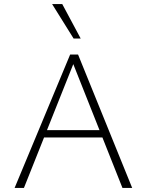

<svg xmlns="http://www.w3.org/2000/svg" viewBox="-20 -927 724 947"><path d="M584 0 333 -632H350L98 0H52L326 -658H365L632 0ZM172 -249 185 -285H489L507 -249ZM343 -737 237 -907H287L378 -737Z"/></svg>

Font: Ysabeau Infant ExtraLight
Style: Regular
Weight: 250
Designer: Christian Thalmann (Catharsis Fonts)
Version: Version 2.001;gftools[0.9.30]; featfreeze: ss01,ss02,lnum